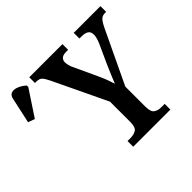

<svg xmlns="http://www.w3.org/2000/svg" viewBox="-181 -921 1118 1118"><g transform="rotate(-45 378.0 -362.5)"><path d="M322 0V-47H347Q375 -47 393.5 -59Q412 -71 412 -114V-281L253 -614Q239 -643 227.5 -655Q216 -667 191 -667H180V-714H453V-667H436Q411 -667 399.5 -656.5Q388 -646 388 -629Q388 -618 392 -602.5Q396 -587 402 -576L466 -438Q480 -408 489.5 -383Q499 -358 506 -335Q515 -358 527 -386.5Q539 -415 553 -447L605 -561Q614 -581 618 -597Q622 -613 622 -623Q622 -647 607 -657Q592 -667 565 -667H546V-714H766V-667H755Q733 -667 719 -651Q705 -635 684 -589L537 -280V-117Q537 -72 555 -59.5Q573 -47 598 -47H628V0ZM31 -519 -10 -534 24 -690Q29 -717 47.5 -723Q66 -729 90 -719.5Q114 -710 136 -690V-678Z"/></g></svg>

Font: Noto Serif Condensed SemiBold
Style: Regular
Weight: 600
Width: 3
Designer: Monotype Design Team
Foundry: Monotype Imaging Inc.
Version: Version 2.013